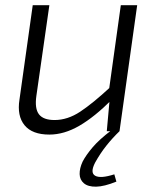

<svg xmlns="http://www.w3.org/2000/svg" viewBox="-20 -505 603 739"><path d="M170 -485 120 -136Q113 -87 130 -65Q147 -43 190 -43Q240 -43 288.5 -75Q337 -107 405 -170L411 -122Q344 -55 285.5 -21Q227 13 170 13Q104 13 74.5 -23Q45 -59 55 -122L106 -485ZM508 -485 440 0H391L403 -133L398 -148L445 -485ZM408 -3 440 0Q413 26 389.5 55.5Q366 85 346 121Q326 160 346.5 171.5Q367 183 420 166L428 194Q381 213 350 213.5Q319 214 303 200.5Q287 187 286.5 165Q286 143 298 117Q311 92 336.5 62Q362 32 408 -3Z"/></svg>

Font: Exo 2 Light
Style: Italic
Weight: 300
Italic angle: -8°
Designer: Natanael Gama
Foundry: Natanael Gama
Version: Version 2.010